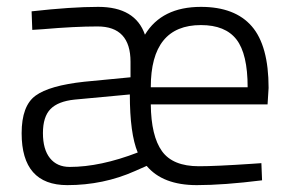

<svg xmlns="http://www.w3.org/2000/svg" viewBox="-20 -529 849 559"><path d="M559 -45Q608 -45 712 -52L741 -54L743 -4Q631 10 553 10Q454 10 407 -46L373 -31Q281 10 176 10Q43 10 43 -141Q43 -221 83.5 -250.5Q124 -280 225 -291L360 -304V-349Q360 -452 264 -452Q198 -452 105 -444L74 -442L72 -496Q188 -509 266 -509Q374 -509 402 -428Q451 -509 565 -509Q664 -509 713 -452.5Q762 -396 762 -273L759 -225H419Q420 -133 451.5 -89Q483 -45 559 -45ZM183 -43Q272 -43 381 -85Q358 -140 358 -254L197 -239Q149 -234 127 -211.5Q105 -189 105 -141.5Q105 -94 125.5 -68.5Q146 -43 183 -43ZM419 -275H701Q701 -372 668.5 -414Q636 -456 565 -456Q419 -456 419 -275Z"/></svg>

Font: Titillium Web[RUS by Daymarius]
Style: Regular
Weight: 300
Designer: Cyrillization by Daymarius
Foundry: Cyrillization by Daymarius
Version: Version 1.002 September 12, 2018